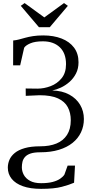

<svg xmlns="http://www.w3.org/2000/svg" viewBox="-20 -982 592 1252"><path d="M248 249.5Q177.5 249.5 129.2 232.2Q81 215 56 183.8Q31 152.5 31 111Q31 85 41.5 60.2Q52 35.5 76.2 15.5Q100.5 -4.5 141.5 -16.2Q182.5 -28 243 -28Q303.5 -28 347.8 -46Q392 -64 416.8 -102Q441.5 -140 441.5 -198Q441.5 -246.5 422 -283.2Q402.5 -320 358 -340.5Q313.5 -361 238 -361L148 -357L147.5 -405L224 -404Q267 -404 310 -420.2Q353 -436.5 381.8 -471.8Q410.5 -507 410.5 -563.5Q410.5 -635 370 -673.8Q329.5 -712.5 259.5 -712.5Q208.5 -712.5 178 -699.5Q147.5 -686.5 137.5 -670.5L111.5 -556H65.5L66 -718Q84.5 -719.5 103.5 -724.5Q122.5 -729.5 144.8 -735.8Q167 -742 195.8 -746.5Q224.5 -751 262 -751Q329.5 -751 381.5 -730.8Q433.5 -710.5 462.8 -671.5Q492 -632.5 492 -576Q492 -534.5 475.5 -502.5Q459 -470.5 432.8 -447.5Q406.5 -424.5 376.8 -410.8Q347 -397 320.5 -392Q385.5 -390.5 431.8 -365.2Q478 -340 502.5 -298.5Q527 -257 527 -206Q527 -159 508.2 -119.2Q489.5 -79.5 453 -50.2Q416.5 -21 363.8 -5Q311 11 243.5 11Q203 11 179 19.2Q155 27.5 142.8 41.8Q130.5 56 126.5 73.2Q122.5 90.5 122.5 109Q122.5 134.5 135.2 158.2Q148 182 175.8 197.2Q203.5 212.5 248 212.5Q292.5 212.5 323 204.5Q353.5 196.5 372.2 183.5Q391 170.5 400 156.5L421 98H469L463 209.5Q434 222.5 383.8 236Q333.5 249.5 248 249.5ZM234 -804.5 115.5 -944 140.5 -962 269 -868.5 397.5 -962 422.5 -944 304.5 -804.5Z"/></svg>

Font: Merriweather 72pt Light
Style: Regular
Weight: 300
Version: Version 2.100